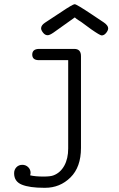

<svg xmlns="http://www.w3.org/2000/svg" viewBox="-20 -663 565 910"><path d="M46.9 158.2Q46.9 141.1 57.9 129.6Q68.8 118.2 85.9 118.2Q102.1 118.2 113.5 129.2Q125 140.1 125 157.2Q125 160.2 123 168Q147 173.8 186 173.8Q220.2 173.8 233.9 168Q266.1 155.8 284.7 122.3Q303.2 88.9 303.2 41V-377.9H164.1Q133.3 -377.9 132.8 -403.8Q132.8 -430.7 165 -431.2H332Q364.3 -431.2 363.8 -396V38.1Q363.8 128.9 314 178Q264.2 227.1 193.8 227.1H189Q120.1 227.1 83.5 212.2Q46.9 197.3 46.9 158.2ZM174.8 -528.8Q174.8 -543 192.9 -555.2Q226.1 -577.1 270 -606Q325.2 -643.1 334 -643.1Q342.8 -643.1 418 -592.8Q451.2 -570.8 472.7 -556.2Q492.7 -542 492.7 -528.8Q492.7 -519 483.2 -507.1Q473.6 -495.1 461.9 -495.1Q454.1 -495.1 412.6 -523.9Q385.7 -543.9 364.7 -559.1L352.5 -566.9Q340.3 -574.7 335 -580.1H334L233.9 -508.8Q214.8 -495.6 205.6 -496.1Q193.4 -496.1 184.1 -508.1Q174.8 -520 174.8 -528.8Z"/></svg>

Font: CMU Typewriter Text
Style: Light
Weight: 200
Version: Version 0.7.0